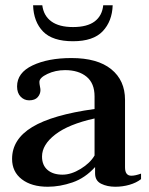

<svg xmlns="http://www.w3.org/2000/svg" viewBox="-20 -701 568 731"><path d="M106 -681H141Q146 -641 175.5 -619.5Q205 -598 258 -598Q312 -598 340.5 -619.5Q369 -641 373 -681H409Q407 -620 371 -582Q335 -544 258 -544Q180 -544 144 -581Q108 -618 106 -681ZM26 -96Q26 -171 103 -217.5Q180 -264 340 -286V-334Q340 -384 309.5 -409Q279 -434 228 -434Q191 -434 160.5 -419.5Q130 -405 130 -389Q130 -382 132 -372.5Q134 -363 134 -358Q134 -343 123.5 -331Q113 -319 91 -319Q72 -319 58.5 -333Q45 -347 45 -372Q45 -424 104 -452Q163 -480 252 -480Q351 -480 403.5 -437.5Q456 -395 456 -321V-64Q456 -32 480 -32Q495 -32 517 -40V-19Q499 -5 473 2.5Q447 10 419 10Q388 10 365 -1.5Q342 -13 342 -41V-65Q304 -23 256 -6.5Q208 10 162 10Q100 10 63 -18.5Q26 -47 26 -96ZM340 -109V-250Q241 -228 190.5 -189Q140 -150 140 -105Q140 -72 161 -54Q182 -36 218 -36Q251 -36 287 -58Q323 -80 340 -109Z"/></svg>

Font: Taviraj Medium
Style: Regular
Weight: 500
Designer: Katatrad Team
Foundry: CadsonDemak
Version: Version 1.030